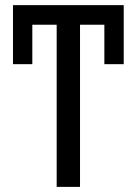

<svg xmlns="http://www.w3.org/2000/svg" viewBox="-20 -731 535 751"><path d="M201.7 -634.3H106.4V-480H30.8V-710.9H463.9V-480H388.2V-634.3H293V0H201.7Z"/></svg>

Font: Bert Sans Medium
Style: Regular
Weight: 500
Designer: Christian Robertson, Adam Twardoch, & Cristiano Sobral
Foundry: Google
Version: Version 12.135;January 10, 2020;FontCreator 12.0.0.2547 64-b